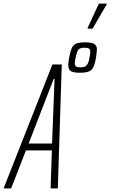

<svg xmlns="http://www.w3.org/2000/svg" viewBox="-59 -1046 762 1066"><path d="M-39 0 232 -688H284L262 0H222L229 -211H85L3 0ZM100 -249H230L244 -608H239ZM385 -642Q361 -642 346.5 -646Q332 -650 326 -660Q320 -670 320 -686Q320 -694 321.5 -704.5Q323 -715 325 -727Q330 -751 335 -767.5Q340 -784 349 -793.5Q358 -803 373 -807Q388 -811 412 -811Q436 -811 450.5 -807.5Q465 -804 472 -795Q479 -786 479 -771Q479 -765 477.5 -753Q476 -741 474 -727Q470 -702 464.5 -686Q459 -670 450.5 -660.5Q442 -651 426 -646.5Q410 -642 385 -642ZM387 -672Q404 -672 413.5 -677Q423 -682 429 -694Q435 -706 438 -727Q440 -736 441 -743.5Q442 -751 442 -757Q442 -771 435.5 -776Q429 -781 409 -781Q393 -781 384 -776.5Q375 -772 370.5 -760.5Q366 -749 361 -727Q359 -717 357.5 -709Q356 -701 356 -695Q356 -682 363.5 -677Q371 -672 387 -672ZM428 -887V-892L490 -1026H533V-1021L455 -887Z"/></svg>

Font: Saira UltraCondensed ExtraLight
Style: Italic
Weight: 250
Width: 1
Italic angle: -12°
Designer: Hector Gatti with collaboration of the Omnibus-Type team
Foundry: Omnibus-Type
Version: Version 1.101